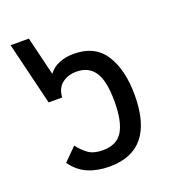

<svg xmlns="http://www.w3.org/2000/svg" viewBox="-113 -673 699 771"><g transform="rotate(-20 236.5 -287.0)"><path d="M226 10Q175 10 134.5 -7Q94 -24 66 -64L120 -118Q139 -93 161.5 -77Q184 -61 223 -61Q283 -61 308 -103Q333 -145 333 -229Q333 -318 307 -356Q281 -394 230 -394Q193 -394 168 -374.5Q143 -355 141 -316H83L18 -584H96L136 -419Q154 -443 182 -454Q210 -465 243 -465Q334 -465 376 -399.5Q418 -334 418 -226Q418 10 226 10Z"/></g></svg>

Font: Noto Sans Thai SemCond
Style: Regular
Weight: 400
Width: 4
Designer: Monotype Design Team
Foundry: Monotype Imaging Inc.
Version: Version 2.002; ttfautohint (v1.8.4.7-5d5b)